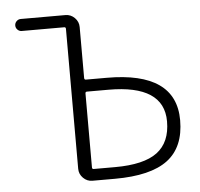

<svg xmlns="http://www.w3.org/2000/svg" viewBox="-52 -808 875 840"><g transform="rotate(-5 385.5 -388.0)"><path d="M330.1 -412.1Q323.2 -412.1 323.2 -404.3V-80.1Q323.2 -72.3 330.1 -72.3H423.8Q550.8 -72.3 609.4 -116.2Q668 -160.2 668 -252Q668 -412.1 424.8 -412.1ZM262.7 -693.4Q262.7 -701.2 255.9 -701.2H69.3Q58.6 -701.2 50.8 -709Q43 -716.8 43 -727.5Q43 -738.3 50.8 -746.1Q58.6 -753.9 69.3 -753.9H265.6Q289.1 -753.9 306.2 -736.8Q323.2 -719.7 323.2 -696.3V-472.7Q323.2 -464.8 330.1 -464.8H421.9Q725.6 -464.8 725.6 -252Q725.6 -133.8 650.9 -77.6Q576.2 -21.5 418.9 -21.5H320.3Q296.9 -21.5 279.8 -38.6Q262.7 -55.7 262.7 -79.1Z"/></g></svg>

Font: Gen Jyuu Gothic Light
Style: Regular
Weight: 200
Designer: [Source Han Sans]
Ryoko NISHIZUKA  (kana & ideographs); Paul D. Hunt (Latin, Greek & Cyrillic); Wenlong ZHANG  (bopomofo
Version: Version 1.002.20150607